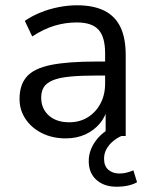

<svg xmlns="http://www.w3.org/2000/svg" viewBox="-20 -515 570 727"><path d="M229 9Q179 9 139.5 -10.5Q100 -30 77 -64Q54 -98 54 -140Q54 -194 81.5 -225Q109 -256 172.5 -269Q236 -282 346 -282H391V-229H347Q286 -229 245 -225Q204 -221 180 -211Q156 -201 146 -185Q136 -169 136 -145Q136 -104 164.5 -78Q193 -52 242 -52Q282 -52 312.5 -71Q343 -90 360.5 -123Q378 -156 378 -199V-313Q378 -375 353 -402.5Q328 -430 271 -430Q227 -430 186 -417.5Q145 -405 102 -377L74 -436Q100 -454 133 -467.5Q166 -481 202 -488Q238 -495 271 -495Q334 -495 375 -474.5Q416 -454 436 -412.5Q456 -371 456 -306V0H380V-113H389Q381 -75 358.5 -48Q336 -21 303 -6Q270 9 229 9ZM421 192Q374 192 345 166Q316 140 316 95Q316 55 341.5 19.5Q367 -16 411 -36L440 0Q425 6 409.5 18.5Q394 31 384 48Q374 65 374 86Q374 114 390.5 128Q407 142 432 142Q445 142 458 139Q471 136 485 130L499 175Q485 183 465.5 187.5Q446 192 421 192Z"/></svg>

Font: NunitoSans1
Style: Book
Weight: 400
Designer: Vernon Adams
Foundry: Vernon Adams
Version: Version 3.101;gftools[0.9.27]